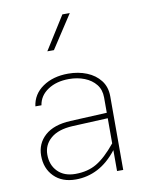

<svg xmlns="http://www.w3.org/2000/svg" viewBox="-86 -828 699 897"><g transform="rotate(-10 263.5 -379.5)"><path d="M426.3 -349.1V0H397V-99.1Q355 -45.4 305.9 -20Q256.8 5.4 201.2 5.4Q136.2 5.4 98.1 -33Q60.1 -71.3 60.1 -131.8Q60.1 -189.5 101.6 -226.8Q143.1 -264.2 222.7 -268.1L397 -276.4V-349.1Q397 -385.7 377 -410.9Q356.9 -436 323.5 -449.2Q290 -462.4 250 -462.4Q190.4 -462.4 149.9 -435.5Q109.4 -408.7 102.5 -363.8H73.7Q81.1 -420.4 129.9 -454.1Q178.7 -487.8 250.5 -487.8Q298.8 -487.8 338.6 -471.7Q378.4 -455.6 402.3 -424.8Q426.3 -394 426.3 -349.1ZM89.4 -131.8Q89.4 -82.5 119.9 -51.5Q150.4 -20.5 203.6 -20.5Q262.2 -20.5 304.9 -45.7Q347.7 -70.8 397 -131.3V-250.5L228.5 -242.7Q160.6 -239.3 125 -208.7Q89.4 -178.2 89.4 -131.8ZM272.5 -765.1H307.6L204.6 -607.4H173.3Z"/></g></svg>

Font: Estedad-FD Thin
Style: Regular
Weight: 100
Designer: Amin Abedi
Version: Version 7.3